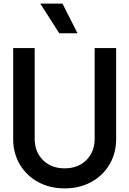

<svg xmlns="http://www.w3.org/2000/svg" viewBox="-20 -1021 716 1063"><path d="M53 -251V-755H172V-253Q172 -180 218 -134.5Q264 -89 338 -89Q412 -89 458 -134.5Q504 -180 504 -253V-755H623V-251Q623 -173 586.5 -111Q550 -49 485.5 -13.5Q421 22 338 22Q255 22 190.5 -13.5Q126 -49 89.5 -111Q53 -173 53 -251ZM203 -1001H326L409 -837H308Z"/></svg>

Font: BLUETTI 2.0 Medium
Style: Italic
Weight: 500
Designer: Stijn de Vries
Foundry: tokotype
Version: Version 2.005;October 31, 2023;FontCreator 14.0.0.2814 64-bi